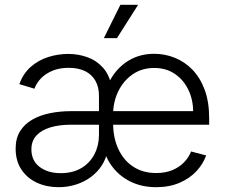

<svg xmlns="http://www.w3.org/2000/svg" viewBox="-20 -777 952 809"><path d="M226.6 11.7Q176.3 11.7 135.3 -7.3Q94.2 -26.4 70.1 -62.7Q45.9 -99.1 45.9 -150.9Q45.9 -194.3 64.7 -224.4Q83.5 -254.4 116 -272.9Q148.4 -291.5 190.2 -300Q231.9 -308.6 277.8 -308.6H823.2L793 -285.2Q797.4 -343.3 777.6 -389.9Q757.8 -436.5 719.7 -463.6Q681.6 -490.7 629.9 -490.7Q578.1 -490.7 539.1 -463.9Q500 -437 478.3 -392.1Q456.5 -347.2 456.5 -293V-260.3Q456.5 -196.3 478.8 -148.7Q501 -101.1 541.7 -74.5Q582.5 -47.9 637.7 -47.9Q676.8 -47.9 706.1 -60.1Q735.4 -72.3 755.4 -93Q775.4 -113.8 785.2 -138.7L848.6 -122.1Q835.9 -85.9 807.4 -55.4Q778.8 -24.9 736.1 -6.6Q693.4 11.7 637.7 11.7Q576.2 11.7 527.6 -12.9Q479 -37.6 448.7 -80.8Q418.5 -124 409.7 -180.2L418.9 -374.5Q432.1 -426.8 461.4 -466.3Q490.7 -505.9 533.4 -528.1Q576.2 -550.3 629.9 -550.3Q675.3 -550.3 717 -533.4Q758.8 -516.6 791.3 -482.9Q823.7 -449.2 842.5 -398.4Q861.3 -347.7 861.3 -279.3V-251.5H278.3Q229.5 -251.5 192.1 -240.2Q154.8 -229 133.5 -206.1Q112.3 -183.1 112.3 -147.9Q112.3 -100.1 147 -73.7Q181.6 -47.4 235.4 -47.4Q286.6 -47.4 322.8 -68.8Q358.9 -90.3 377.9 -127.2Q397 -164.1 397 -208.5V-374Q397 -410.2 382.1 -436.5Q367.2 -462.9 338.9 -477.1Q310.5 -491.2 269.5 -491.2Q230.5 -491.2 201.2 -479Q171.9 -466.8 152.8 -447Q133.8 -427.2 125 -403.3L61.5 -422.4Q77.6 -467.3 109.6 -495.4Q141.6 -523.4 182.9 -536.6Q224.1 -549.8 268.1 -549.8Q309.6 -549.8 347.9 -536.1Q386.2 -522.5 413.8 -491.9Q441.4 -461.4 450.7 -411.1L439.9 -142.6L432.6 -141.6Q427.2 -107.9 408.9 -79.8Q390.6 -51.8 363 -31.2Q335.4 -10.7 300.5 0.5Q265.6 11.7 226.6 11.7ZM417.5 -616.2 487.3 -756.8H562L472.7 -616.2Z"/></svg>

Font: Inter 16pt Light
Style: Regular
Weight: 300
Version: Version 4.001;git-66647c0bb